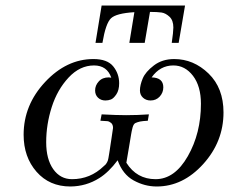

<svg xmlns="http://www.w3.org/2000/svg" viewBox="-20 -659 823 690"><path d="M64.9 -174.8Q64.9 -281.7 142.1 -364.3Q219.2 -446.8 315.9 -446.8Q365.7 -446.8 387 -420.4Q408.2 -394 408.2 -359.9Q408.2 -335 398.2 -320.1Q388.2 -305.2 378.7 -301.5Q369.1 -297.9 358.9 -297.9Q342.8 -297.9 332.3 -307.9Q321.8 -317.9 321.8 -334Q321.8 -352.1 335 -366.5Q348.1 -380.9 371.1 -380.9Q372.1 -380.9 375 -380.4Q377.9 -379.9 379.9 -379.9Q364.7 -423.8 317.9 -423.8Q267.1 -423.8 226.6 -380.4Q186 -336.9 166 -274.4Q146 -211.9 146 -147.9Q146 -86.9 171.4 -51Q196.8 -15.1 238.8 -15.1Q304.7 -15.1 353 -62Q356 -64.9 357.9 -66.4Q359.9 -67.9 361.8 -71Q363.8 -74.2 365 -76.2Q366.2 -78.1 367.7 -82.5Q369.1 -86.9 369.6 -90.6Q370.1 -94.2 371.6 -102.5Q373 -110.8 374 -117.4Q375 -124 377 -137.5Q378.9 -150.9 380.9 -163.1Q385.7 -196.3 386.2 -199.2Q386.2 -211.4 379.2 -217.3Q372.1 -223.1 365.5 -223.6Q358.9 -224.1 340.8 -225.1L345.2 -248Q399.4 -245.1 433.1 -245.1Q474.1 -245.1 515.1 -248L511.2 -225.1Q492.2 -224.1 483.2 -222.2Q474.1 -220.2 467 -217Q460 -213.9 456.5 -200.9Q453.1 -188 451.2 -176Q449.2 -164.1 444.1 -133.1Q439 -102.1 434.1 -74.2Q471.2 -15.1 539.1 -15.1Q607.9 -15.1 655 -97.7Q702.1 -180.2 702.1 -286.1Q702.1 -349.1 673.6 -386.5Q645 -423.8 603 -423.8Q555.2 -423.8 524.9 -380.9Q566.9 -379.9 566.9 -345.2Q566.9 -326.2 554 -312Q541 -297.9 521 -297.9Q504.9 -297.9 493.9 -307.9Q482.9 -317.9 482.9 -334Q482.9 -353 492.9 -377Q502.9 -400.9 533 -423.8Q563 -446.8 606 -446.8Q675.8 -446.8 729.5 -394.8Q783.2 -342.8 783.2 -254.9Q783.2 -149.9 710.2 -69.3Q637.2 11.2 543 11.2Q500 11.2 460.4 -10.5Q420.9 -32.2 402.8 -83Q370.6 -40 336.9 -19Q290 10.7 232.9 11.2Q157.7 11.2 111.3 -41.7Q64.9 -94.7 64.9 -174.8ZM323.2 -504.9 345.2 -639.2H645L622.1 -504.9H597.2Q603 -544.9 603 -560.1Q603 -585.9 589.1 -598.9Q575.2 -611.8 560.5 -614Q545.9 -616.2 519 -616.2L500 -504.9H444.8L462.9 -615.2Q397.9 -611.3 378.9 -593.3Q359.9 -575.2 348.1 -504.9Z"/></svg>

Font: CMU Serif Extra
Style: RomanSlanted
Weight: 500
Italic angle: -9.46001°
Version: Version 0.7.0